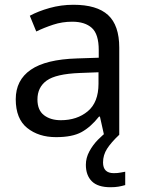

<svg xmlns="http://www.w3.org/2000/svg" viewBox="-20 -565 601 805"><path d="M288 -545Q386 -545 433 -502Q480 -459 480 -365V0H416L399 -76H395Q360 -32 321.5 -11Q283 10 215 10Q142 10 94 -28.5Q46 -67 46 -149Q46 -229 109 -272.5Q172 -316 303 -320L394 -323V-355Q394 -422 365 -448Q336 -474 283 -474Q241 -474 203 -461.5Q165 -449 132 -433L105 -499Q140 -518 188 -531.5Q236 -545 288 -545ZM314 -259Q214 -255 175.5 -227Q137 -199 137 -148Q137 -103 164.5 -82Q192 -61 235 -61Q303 -61 348 -98.5Q393 -136 393 -214V-262ZM412 116Q412 161 457 161Q474 161 485.5 158.5Q497 156 505 155V211Q491 215 477 217.5Q463 220 443 220Q390 220 365 195Q340 170 340 126Q340 97 354.5 70Q369 43 390.5 21Q412 -1 432 -15L480 0Q446 32 429 58.5Q412 85 412 116Z"/></svg>

Font: Noto Sans Gunjala Gondi Semibold
Style: Regular
Weight: 600
Designer: Ek Type
Foundry: Ek Type
Version: Version 1.004; ttfautohint (v1.8.4.7-5d5b)